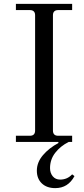

<svg xmlns="http://www.w3.org/2000/svg" viewBox="-20 -732 434 990"><path d="M62 0V-32H134Q161 -32 161 -59V-653Q161 -680 134 -680H62V-712H352V-680H280Q253 -680 253 -653V-59Q253 -32 280 -32H352V0H334Q292 21 265 55.5Q238 90 238 135Q238 160 252 177Q266 194 290 194Q327 194 352 167L364 176Q331 238 265 238Q221 238 195.5 213.5Q170 189 170 148Q170 105 201.5 68Q233 31 282 5L280 0Z"/></svg>

Font: Old Standard TT
Style: Regular
Weight: 400
Designer: Alexey Kryukov <alexios@thessalonica.org.ru>
Version: Version 2.2